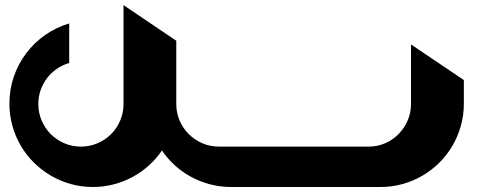

<svg xmlns="http://www.w3.org/2000/svg" viewBox="-20 -748 1923 768"><path d="M897.9 0Q855.5 -1 816.4 -11.7Q777.3 -22.5 742.7 -41.5Q708 -60.5 679 -86.9Q649.9 -113.3 627.9 -146Q605 -112.8 575.2 -85.9Q545.4 -59.1 510 -40Q474.6 -21 434.6 -10.5Q394.5 0 351.6 0Q305.2 0 262.7 -12Q220.2 -23.9 183.1 -45.7Q146 -67.4 115.5 -97.7Q85 -127.9 63.2 -165Q41.5 -202.1 29.5 -244.9Q17.6 -287.6 17.6 -333.5Q17.6 -390.6 35.4 -441.9Q53.2 -493.2 85.2 -535.4Q117.2 -577.6 160.9 -608.2Q204.6 -638.7 256.8 -654.3V-496.1Q230 -488.3 207.3 -472.7Q184.6 -457 168.2 -435.5Q151.9 -414.1 142.6 -387.7Q133.3 -361.3 133.3 -332Q133.3 -296.9 146.7 -265.6Q160.2 -234.4 183.1 -211.4Q206.1 -188.5 237.3 -175Q268.6 -161.6 303.7 -161.6Q338.9 -161.6 370.1 -175Q401.4 -188.5 424.3 -211.4Q447.3 -234.4 460.7 -265.6Q474.1 -296.9 474.1 -332V-333.5V-727.5L685.1 -585V-333.5V-332Q685.1 -296.9 698.5 -265.6Q711.9 -234.4 735.1 -211.4Q758.3 -188.5 789.3 -175Q820.3 -161.6 855.5 -161.6H897.9H901.9H1454.6Q1489.7 -161.6 1520.5 -175Q1551.3 -188.5 1574.2 -211.7Q1597.2 -234.9 1610.6 -265.9Q1624 -296.9 1624 -332V-333.5V-570.3L1835.4 -427.7V-333.5H1834.5H1835.4Q1835.4 -287.6 1823.5 -244.9Q1811.5 -202.1 1789.8 -165Q1768.1 -127.9 1737.8 -97.7Q1707.5 -67.4 1670.4 -45.7Q1633.3 -23.9 1590.6 -12Q1547.9 0 1502 0Z"/></svg>

Font: DimaBanoo
Style: Bold
Weight: 800
Designer: R.Balvardi
Foundry: R.Balvardi
Version: Version 1.0.0-alpha3